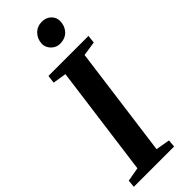

<svg xmlns="http://www.w3.org/2000/svg" viewBox="-320 -1001 1028 1028"><g transform="rotate(-45 194.0 -487.0)"><path d="M-6.5 0 -2.5 -42.5 77 -56.5 161 -685.5 84 -698 90 -743H393L388 -698L306 -685.5L222 -56.5L302 -42.5L298.5 0ZM255.5 -820.5Q237 -820.5 221 -830.2Q205 -840 195.5 -856Q186 -872 186.5 -890.5Q188 -925.5 211.2 -949.5Q234.5 -973.5 270 -973.5Q302.5 -973.5 322.8 -953.5Q343 -933.5 342 -906.5Q342 -870.5 319 -845.5Q296 -820.5 255.5 -820.5Z"/></g></svg>

Font: Merriweather 36pt
Style: Bold Italic
Weight: 700
Italic angle: -7.8°
Version: Version 2.101